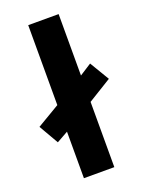

<svg xmlns="http://www.w3.org/2000/svg" viewBox="-157 -828 669 896"><g transform="rotate(-20 177.5 -380.0)"><path d="M100 0V-231L43 -199L-13 -296L100 -363V-760H251V-455L310 -493L368 -396L251 -324V0Z"/></g></svg>

Font: Noto Sans Thai Looped
Style: Bold
Weight: 700
Designer: Sasikarn Vongin, Ben Mitchell
Foundry: The Fontpad Ltd
Version: Version 1.001; ttfautohint (v1.8.4.7-5d5b)